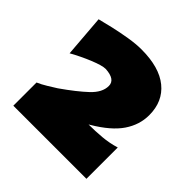

<svg xmlns="http://www.w3.org/2000/svg" viewBox="-133 -890 702 702"><g transform="rotate(45 218.0 -538.5)"><path d="M29 -300V-420Q46.5 -427.5 65.2 -439Q84 -450.5 99 -460Q157 -500.5 191 -532.5Q225 -564.5 225 -598Q225 -631 173 -634Q155 -634 115.8 -618Q76.5 -602 39 -581L26 -744Q49 -750 82.5 -757.8Q116 -765.5 151.2 -771.2Q186.5 -777 215 -777Q307.5 -777 356.2 -737.2Q405 -697.5 405 -627Q405 -577 375.2 -533.2Q345.5 -489.5 277 -449L272 -446Q306 -446 340.2 -449Q374.5 -452 407 -462V-300Z"/></g></svg>

Font: Commissioner Flair Black
Style: Regular
Weight: 900
Designer: Kostas Bartsokas
Foundry: Kostas Bartsokas
Version: Version 1.000; ttfautohint (v1.8.3)